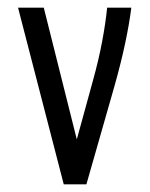

<svg xmlns="http://www.w3.org/2000/svg" viewBox="-20 -480 390 500"><path d="M146 0 27 -460H94L180 -117L222 -270Q237 -324 246 -372Q255 -420 259 -460H322Q311 -373 279 -259L205 0Z"/></svg>

Font: Inconsolata ExtraCondensed Medium
Style: Regular
Weight: 500
Width: 2
Monospace: yes
Designer: Raph Levien, Cyreal, Brenton Simpson
Foundry: Raph Levien, Cyreal, Google
Version: Version 3.001; ttfautohint (v1.8.2.53-6de2)